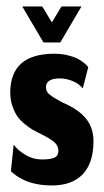

<svg xmlns="http://www.w3.org/2000/svg" viewBox="-20 -559 318 586"><path d="M112.7 -429.3H164L228.7 -539.3H167.7L138.3 -490.7L109 -539.3H48ZM138.7 7Q200.3 7 232.8 -27.5Q265.3 -62 265.3 -128Q265.3 -168.7 242.5 -197Q219.7 -225.3 171 -246Q166.3 -249 157.2 -253.8Q148 -258.7 142.8 -262Q137.7 -265.3 131.7 -270Q125.7 -274.7 123 -280.3Q120.3 -286 120.3 -293Q120.3 -319.7 163 -319.7Q180.7 -319.7 200.2 -312.2Q219.7 -304.7 232.7 -289.3L249.3 -353.7Q248.3 -355.3 246 -358.2Q243.7 -361 234.8 -368.2Q226 -375.3 215.3 -380.7Q204.7 -386 185.8 -390.5Q167 -395 145.7 -395Q11.3 -395 11.3 -276Q11.3 -254 18 -234.8Q24.7 -215.7 33.3 -203.5Q42 -191.3 55.8 -180.2Q69.7 -169 78 -164.2Q86.3 -159.3 98.3 -153.3Q131.3 -137.3 144.8 -126Q158.3 -114.7 158.3 -98.7Q158.3 -83.7 146.5 -78Q134.7 -72.3 108 -72.3Q81.3 -72.3 58.3 -85.8Q35.3 -99.3 21.7 -117.7L13.3 -36.7Q19.7 -30 29.2 -23.3Q38.7 -16.7 53.7 -9.3Q68.7 -2 90.8 2.5Q113 7 138.7 7Z"/></svg>

Font: Jomhuria
Style: Regular
Weight: 400
Designer: Arabic design by Kourosh Beigpour, Latin design by Eben Sorkin, engineering by Lasse Fister and Khaled Hosney
Version: Version 1.0000